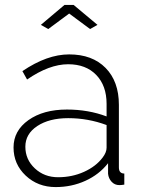

<svg xmlns="http://www.w3.org/2000/svg" viewBox="-20 -750 577 780"><path d="M206 10Q134 10 84.5 -36.5Q35 -83 35 -151Q35 -219 95.5 -262Q156 -305 252 -305Q339 -305 413 -277V-328Q413 -402 371 -445.5Q329 -489 257 -489Q180 -489 90 -427L71 -461Q171 -529 261 -529Q355 -529 409 -474Q463 -419 463 -324V-70Q463 -45 485 -45V0Q473 2 465 2Q446 2 433.5 -11.5Q421 -25 419 -44V-87Q383 -41 327 -15.5Q271 10 206 10ZM216 -30Q273 -30 321.5 -52Q370 -74 397 -110Q413 -131 413 -150V-242Q338 -270 257 -270Q180 -270 131.5 -238Q83 -206 83 -154Q83 -102 121.5 -66Q160 -30 216 -30ZM176 -632 146 -649 242 -730H279L376 -649L346 -632L261 -695Z"/></svg>

Font: Raleway
Style: Light
Weight: 300
Designer: Matt McInerney, Pablo Impallari, Rodrigo Fuenzalida
Foundry: Matt McInerney, Pablo Impallari, Rodrigo Fuenzalida
Version: Version 3.000